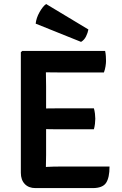

<svg xmlns="http://www.w3.org/2000/svg" viewBox="-20 -937 609 958"><path d="M84 -676.5 91 -683H209V-578Q209 -557 209.5 -542.5Q210 -528 210 -507.5V-163Q210 -147.5 209.5 -134.2Q209 -121 209 -104V1.5H157Q123 1.5 103.5 -19Q84 -39.5 84 -75ZM448.5 -396.5Q452 -384.5 453.8 -369.8Q455.5 -355 455.5 -344.5Q455.5 -333.5 453.8 -319Q452 -304.5 448.5 -292H274.5Q262.5 -292 242.8 -292.2Q223 -292.5 202.2 -292.8Q181.5 -293 166 -293V-395.5Q181.5 -395.5 202.2 -395.8Q223 -396 242.8 -396.2Q262.5 -396.5 274.5 -396.5ZM504.5 -683Q507.5 -669 508.2 -656.2Q509 -643.5 509 -632.5Q509 -622 506.5 -606Q504 -590 498.5 -575.5H274.5Q262.5 -575.5 242.8 -575.8Q223 -576 202.2 -576.2Q181.5 -576.5 166 -577V-683ZM526.5 -106Q526.5 -50.5 509.2 -24.5Q492 1.5 442 1.5H166V-101.5Q193.5 -103 219.2 -104.5Q245 -106 278.5 -106ZM210 -917Q193.5 -905 177.2 -876.2Q161 -847.5 158 -819L384.5 -728Q400.5 -737.5 409.2 -755.2Q418 -773 421 -790Z"/></svg>

Font: Signika Negative Light SemiBold
Style: Regular
Weight: 600
Version: Version 2.001